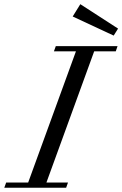

<svg xmlns="http://www.w3.org/2000/svg" viewBox="-66 -879 573 899"><path d="M466.3 -712.4 274.4 -801.8 310.1 -859.4 486.8 -745.1ZM-45.9 0 -37.1 -24.4H65.9L289.6 -638.7H186.5L195.3 -663.1H484.4L476.1 -638.7H375L151.4 -24.4H252.4L243.7 0Z"/></svg>

Font: Elstob 18pt
Style: Italic
Weight: 400
Italic angle: -20°
Designer: Peter S. Baker
Version: Version 1.015